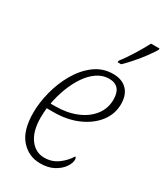

<svg xmlns="http://www.w3.org/2000/svg" viewBox="-193 -846 806 936"><g transform="rotate(30 209.5 -378.0)"><path d="M194 10Q129 10 85.5 -39Q42 -88 42 -188Q42 -244 58 -306.5Q74 -369 105.5 -423.5Q137 -478 182.5 -512Q228 -546 286 -546Q336 -546 364 -517.5Q392 -489 392 -437Q392 -381 357 -336Q322 -291 262 -265Q202 -239 127 -239H88Q87 -230 86 -214Q85 -198 85 -186Q85 -109 116.5 -66.5Q148 -24 197 -24Q241 -24 274 -48.5Q307 -73 326 -105Q333 -102 333 -90Q333 -71 317 -47.5Q301 -24 270 -7Q239 10 194 10ZM119 -268Q184 -268 236 -289Q288 -310 318.5 -348.5Q349 -387 349 -438Q349 -516 280 -516Q245 -516 214 -495Q183 -474 159 -438.5Q135 -403 118 -358.5Q101 -314 93 -268ZM275 -606 276 -615Q300 -646 325 -686Q350 -726 371 -766H419L418 -758Q405 -736 384.5 -708.5Q364 -681 340.5 -654Q317 -627 295 -606Z"/></g></svg>

Font: Noto Serif SemiCondensed ExtraLight
Style: Italic
Weight: 200
Width: 4
Italic angle: -12°
Designer: Monotype Design Team
Foundry: Monotype Imaging Inc.
Version: Version 2.013